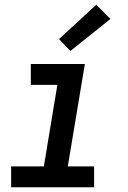

<svg xmlns="http://www.w3.org/2000/svg" viewBox="-20 -790 540 810"><path d="M27 0V-88H165L222 -432H110V-520H338L266 -88H377V0ZM277 -575 229 -625 386 -770 446 -710Z"/></svg>

Font: Iosevka SS04 Semibold
Style: Italic
Weight: 600
Italic angle: -9°
Monospace: yes
Designer: Belleve Invis
Foundry: Belleve Invis
Version: Version 19.0.0; ttfautohint (v1.8.4)